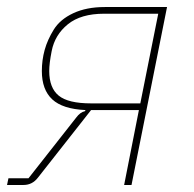

<svg xmlns="http://www.w3.org/2000/svg" viewBox="-36 -526 552 546"><path d="M-16 0 -12 -19H45L181 -192Q192 -207 206 -210L207 -213Q142 -216 112.5 -243.5Q83 -271 83 -324Q83 -355 91 -384Q99 -413 117 -442Q135 -471 172.5 -488.5Q210 -506 262 -506H439L338 0H317L359 -213H223L72 -21Q56 0 31 0ZM414 -487H260Q194 -487 157 -457Q120 -427 111 -381Q104 -346 104 -324Q104 -276 131 -254Q158 -232 223 -232H363Z"/></svg>

Font: IBM Plex Sans Thin
Style: Italic
Weight: 100
Italic angle: -11.31°
Designer: Mike Abbink, Paul van der Laan, Pieter van Rosmalen
Foundry: Bold Monday
Version: Version 3.0